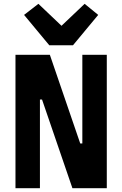

<svg xmlns="http://www.w3.org/2000/svg" viewBox="-20 -985 640 1005"><path d="M200 -464H189V0H61V-698H241L400 -234H411V-698H539V0H359ZM238 -748 106 -907 181 -965 302 -850 423 -965 494 -907 362 -748Z"/></svg>

Font: iA Writer Quattro V
Style: Regular
Weight: 400
Designer: Mike Abbink, Paul van der Laan, Pieter van Rosmalen, Oliver Reichenstein
Foundry: Information Architects Inc.
Version: Version 2.000